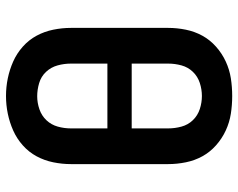

<svg xmlns="http://www.w3.org/2000/svg" viewBox="-97 -689 794 640"><g transform="rotate(-90 300.0 -369.0)"><path d="M300 8Q270 8 241 3.5Q212 -1 185 -13.5Q158 -26 135.5 -46Q113 -66 99 -91.5Q85 -117 79 -146.5Q73 -176 73 -205V-530Q73 -559 79 -588.5Q85 -618 99 -644Q113 -670 135.5 -690Q158 -710 185 -722Q212 -734 241 -740Q270 -746 300 -746Q330 -746 359 -740Q388 -734 415 -722Q442 -710 464.5 -690Q487 -670 501 -644Q515 -618 521 -588.5Q527 -559 527 -530V-205Q527 -176 521 -146.5Q515 -117 501 -91.5Q487 -66 464.5 -46Q442 -26 415 -13.5Q388 -1 359 3.5Q330 8 300 8ZM192 -408H408V-530Q408 -552 402 -574Q396 -596 380.5 -612.5Q365 -629 343 -635.5Q321 -642 299 -642Q277 -642 255.5 -634.5Q234 -627 219 -611Q204 -595 198 -573.5Q192 -552 192 -530ZM300 -93Q322 -93 343.5 -100Q365 -107 380.5 -123Q396 -139 402 -161Q408 -183 408 -205V-327H192V-205Q192 -183 198 -161Q204 -139 219.5 -123Q235 -107 256.5 -100Q278 -93 300 -93Z"/></g></svg>

Font: Iosevka Curly Extended
Style: Bold
Weight: 700
Width: 7
Monospace: yes
Designer: Belleve Invis
Foundry: Belleve Invis
Version: Version 11.1.0; ttfautohint (v1.8.3)